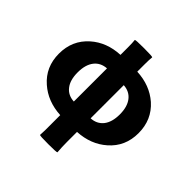

<svg xmlns="http://www.w3.org/2000/svg" viewBox="-233 -918 1318 1318"><g transform="rotate(45 426.5 -258.5)"><path d="M427 207Q345 207 343 202Q345 178 345 154V105V8Q218 1 133 -74Q40 -155 40 -284.5Q40 -414 133 -496Q218 -571 345 -577V-648Q345 -694 342 -719Q344 -724 427 -724Q509 -724 511 -719Q508 -694 508 -648V-577Q635 -571 721 -496Q813 -414 813 -284.5Q813 -155 720 -74Q635 1 508 8V105Q508 154 512 202Q509 207 427 207ZM345 -124V-285V-446Q287 -442 255 -401Q222 -359 222 -284Q222 -209 255 -168Q287 -127 345 -124ZM508 -124Q565 -127 598 -168Q631 -210 631 -284.5Q631 -359 598 -401Q566 -442 508 -446V-285Z"/></g></svg>

Font: GenSekiGothic TW H
Style: Regular
Weight: 900
Version: Version 1.501;PS 1;hotconv 16.6.51;makeotf.lib2.5.65220